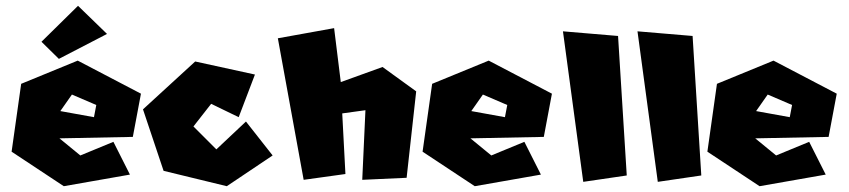

<svg xmlns="http://www.w3.org/2000/svg" viewBox="-20 -642 2927 662"><path d="M123 -498 249 -622 349 -525 183 -439ZM228 -316 188 -259 304 -238 312 -280ZM53 -353 248 -433 466 -319 438 -170 185 -165 257 -106 371 -153 428 -40 200 0 20 -119Z M803 -238 859 -385 653 -430 473 -265 544 -53 762 0 920 -106 828 -223 726 -127 647 -206 708 -284Z M938 -510 1027 -22 1171 -42 1160 -251 1240 -262 1229 -22 1382 -29 1415 -327 1299 -411 1155 -359 1132 -545Z M1645 -316 1605 -259 1721 -238 1729 -280ZM1470 -353 1665 -433 1883 -319 1855 -170 1602 -165 1674 -106 1788 -153 1845 -40 1617 0 1437 -119Z M1921 -534 1991 -15 2141 -37 2111 -518Z M2178 -534 2248 -15 2398 -37 2368 -518Z M2627 -316 2587 -259 2703 -238 2711 -280ZM2452 -353 2647 -433 2865 -319 2837 -170 2584 -165 2656 -106 2770 -153 2827 -40 2599 0 2419 -119Z"/></svg>

Font: Super Mario
Style: Regular
Weight: 400
Version: Version 1.0